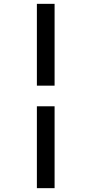

<svg xmlns="http://www.w3.org/2000/svg" viewBox="-20 -889 457 1000"><path d="M172.1 -869H264.3V-442.9H172.1ZM172.1 -335.4H264.3V91H172.1Z"/></svg>

Font: Merriweather Light
Style: Italic
Weight: 300
Italic angle: -7.8°
Designer: Eben Sorkin
Foundry: Eben Sorkin
Version: Version 2.101